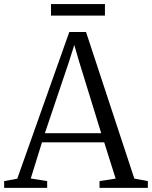

<svg xmlns="http://www.w3.org/2000/svg" viewBox="-26 -904 732 924"><path d="M57 -44 307.5 -750H388L620.5 -44.5L685.5 -32.5V0H453V-32.5L530.5 -44.5L475.5 -219H176L122 -45L201 -32.5V0H-6V-32.5ZM461 -263 354.5 -608.5 331.5 -687.5 306 -607 190 -263ZM479 -884.5V-829H219.5V-884.5Z"/></svg>

Font: Merriweather 72pt Light
Style: Regular
Weight: 300
Version: Version 2.100